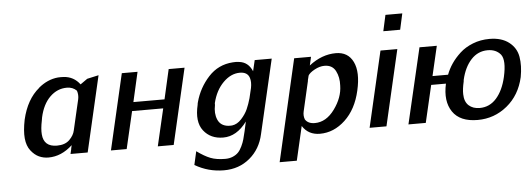

<svg xmlns="http://www.w3.org/2000/svg" viewBox="-54 -849 3298 1192"><g transform="rotate(-5 1595.5 -253.0)"><path d="M92 -237Q121 -362 199 -426H198Q255 -474 321 -480Q338 -481 356 -480Q419 -476 457 -425L501 -456L573 -472L464 0H357L364 -30V-32Q365 -35 365 -37L369 -54Q300 10 219 10Q188 10 160.5 -2.5Q133 -15 110 -44.5Q87 -74 82.5 -121Q78 -168 92 -237ZM201 -242 198 -224Q187 -171 190 -137Q196 -59 278 -59Q329 -59 356.5 -86.5Q384 -114 390 -144Q398 -179 413 -243.5Q428 -308 434 -334Q440 -361 431 -388Q407 -412 370 -412Q310 -412 264.5 -367.5Q219 -323 201 -242Z M609 0 718 -472H816L774 -287H968L1010 -472H1109L1000 0H901L955 -232H761L707 0Z M1170 -236Q1170 -238 1171 -244Q1172 -250 1173 -252Q1197 -340 1258 -406.5Q1319 -473 1410 -479Q1434 -481 1449 -478Q1506 -472 1531 -413L1547 -481H1653L1546 -20Q1526 72 1459 128Q1392 184 1298 184Q1200 184 1117 135L1136 51Q1183 85 1220 99.5Q1257 114 1312 114Q1338 114 1359 105Q1380 96 1393 82.5Q1406 69 1417 46Q1428 23 1433.5 3Q1439 -17 1446 -47L1459 -106Q1395 -19 1311 -19Q1232 -19 1188.5 -75Q1145 -131 1170 -236ZM1277 -236V-225Q1266 -173 1283 -133.5Q1300 -94 1347 -89Q1359 -88 1372 -89Q1404 -93 1430.5 -122Q1457 -151 1470.5 -181.5Q1484 -212 1494 -248L1509 -311Q1516 -347 1508 -373Q1496 -411 1448 -411Q1392 -411 1344 -363Q1296 -315 1277 -236Z M1646 164 1792 -471H1897L1885 -418Q1965 -480 2052 -480Q2128 -480 2159.5 -415Q2191 -350 2165 -237Q2139 -122 2068.5 -56Q1998 10 1911 10Q1839 10 1802 -48L1753 164ZM1872 -356Q1871 -351 1868.5 -341.5Q1866 -332 1865 -328V-326V-324L1822 -137Q1816 -111 1825 -87Q1843 -59 1885 -59Q1956 -59 2008.5 -131Q2061 -203 2062 -277Q2065 -329 2044.5 -368.5Q2024 -408 1975 -408Q1945 -408 1913 -390.5Q1881 -373 1872 -356Z M2358 -590 2380 -690H2485L2463 -590ZM2221 0 2330 -472H2435L2326 0Z M2463 0 2573 -471H2681L2638 -286H2735Q2748 -321 2770 -353.5Q2792 -386 2825 -416.5Q2858 -447 2906 -466Q2954 -485 3010 -485Q3085 -485 3131 -449.5Q3177 -414 3186.5 -358Q3196 -302 3183 -232Q3158 -121 3078 -55.5Q2998 10 2894 10Q2784 10 2738.5 -57Q2693 -124 2717 -232H2625L2571 0ZM2829 -246Q2829 -245 2828.5 -241.5Q2828 -238 2828 -236Q2817 -189 2818 -157Q2819 -110 2845 -86.5Q2871 -63 2913 -63Q2975 -63 3017.5 -111Q3060 -159 3079 -242Q3102 -344 3074 -381Q3045 -416 2993 -416Q2932 -416 2889.5 -370Q2847 -324 2829 -246Z"/></g></svg>

Font: Coval
Style: Medium Italic
Weight: 500
Foundry: Context Ltd
Version: Version 001.000